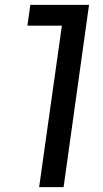

<svg xmlns="http://www.w3.org/2000/svg" viewBox="-20 -765 422 785"><path d="M140 0 233 -660H92L104 -745H344L240 0Z"/></svg>

Font: Plus Jakarta Sans Medium
Style: Italic
Weight: 500
Italic angle: -8°
Designer: Gumpita Rahayu
Foundry: Tokotype
Version: Version 2.071; ttfautohint (v1.8.4.7-5d5b);gftools[0.9.29]